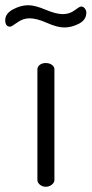

<svg xmlns="http://www.w3.org/2000/svg" viewBox="-80 -714 350 734"><path d="M-60 -637C-60 -620.3 -53.7 -612 -41 -612C-37.7 -612 -28.7 -617.3 -14 -628C0.7 -638.7 16.3 -644 33 -644C51 -644 73.2 -638.2 99.5 -626.5C125.8 -614.8 148 -609 166 -609C184.7 -609 203.3 -613.8 222 -623.5C240.7 -633.2 250 -647.3 250 -666C250 -671.3 248.2 -676.5 244.5 -681.5C240.8 -686.5 236 -689 230 -689C226 -689 217.7 -684.2 205 -674.5C192.3 -664.8 177.3 -660 160 -660C142.7 -660 120.7 -665.7 94 -677C67.3 -688.3 45.3 -694 28 -694C8.7 -694 -10.8 -688.7 -30.5 -678C-50.2 -667.3 -60 -653.7 -60 -637ZM63 -26C63 -19.3 66.2 -13.3 72.5 -8C78.8 -2.7 86.3 0 95 0C103.7 0 111.3 -2.7 118 -8C124.7 -13.3 128 -19.3 128 -26V-449C128 -455.7 124.8 -461.3 118.5 -466C112.2 -470.7 104.3 -473 95 -473C85.7 -473 78 -470.7 72 -466C66 -461.3 63 -455.7 63 -449Z"/></svg>

Font: Terminal Dosis
Style: Book
Weight: 400
Designer: EdgarTolentino, PabloImpallari, IginoMarini
Foundry: EdgarTolentino, PabloImpallari, IginoMarini
Version: Version 1.006